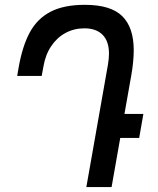

<svg xmlns="http://www.w3.org/2000/svg" viewBox="-20 -756 640 776"><path d="M420.5 -539Q420.5 -589 394.8 -615.2Q369 -641.5 321 -641.5Q279.5 -641.5 244.8 -622.8Q210 -604 186.8 -569.2Q163.5 -534.5 155.5 -487L148.5 -449H49.5L55 -481.5Q70.5 -570 100.5 -625.2Q130.5 -680.5 184.2 -708.5Q238 -736.5 323 -736.5Q427.5 -736.5 474 -690.8Q520.5 -645 520.5 -553Q520.5 -506.5 510 -448L483 -295.5H559.5L542.5 -198.5H466L431 0H329L416.5 -496Q420.5 -521 420.5 -539Z"/></svg>

Font: JuliaMono SemiBold
Style: Italic
Weight: 600
Italic angle: -9°
Monospace: yes
Designer: cormullion
Foundry: corm
Version: Version 0.056; ttfautohint (v1.8.4)